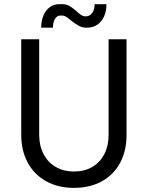

<svg xmlns="http://www.w3.org/2000/svg" viewBox="-20 -912 724 940"><path d="M84 -252V-719.7H171.9V-252Q171.9 -198.7 193.1 -158Q214.4 -117.2 252.9 -94.7Q291.5 -72.3 341.8 -72.3Q393.6 -72.3 431.9 -94.7Q470.2 -117.2 491 -158Q511.7 -198.7 511.7 -252V-719.7H599.6V-252Q599.6 -173.8 568.1 -115Q536.6 -56.2 478.3 -24.2Q419.9 7.8 341.8 7.8Q264.6 7.8 206.3 -24.4Q147.9 -56.6 116 -115.5Q84 -174.3 84 -252ZM275.4 -891.6Q301.3 -893.1 318.4 -883.8Q335.4 -874.5 355.5 -856.4Q368.7 -844.2 378.2 -838.1Q387.7 -832 399.4 -832Q419.9 -832 431.6 -848.9Q443.4 -865.7 443.4 -891.6H501Q501.5 -858.9 490 -832.5Q478.5 -806.2 456.8 -791.3Q435.1 -776.4 405.3 -776.4Q382.8 -776.4 366.5 -785.2Q350.1 -793.9 329.1 -810.5Q314 -823.7 303.2 -830.1Q292.5 -836.4 279.3 -835.9Q260.7 -837.4 250 -820.8Q239.3 -804.2 239.3 -776.4H181.6Q181.6 -810.5 193.1 -837.2Q204.6 -863.8 225.8 -878.4Q247.1 -893.1 275.4 -891.6Z"/></svg>

Font: Reddit Sans Vanilla
Style: Regular
Weight: 400
Designer: Stephen Hutchings
Foundry: Reddit
Version: Version 1.013